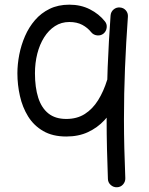

<svg xmlns="http://www.w3.org/2000/svg" viewBox="-20 -545 627 809"><path d="M416 -403.3Q427.6 -412.9 429.5 -428.2Q431.5 -443.5 421.9 -455.1Q397.2 -486.2 358.9 -505.7Q320.6 -525.3 272 -525.3Q225.2 -525.3 189.2 -507.7Q153.1 -490.1 127.4 -460.2Q101.7 -430.3 85.4 -392.8Q69.1 -355.3 61.2 -314.8Q53.3 -274.2 53.3 -236.3Q53.3 -187.8 64 -140.4Q74.6 -93.1 98.4 -54.5Q122.3 -15.9 162 7.1Q201.7 30.2 259.3 30.2Q311.2 30.2 350.9 11.6Q390.7 -7 419.8 -38.3Q448.9 -69.6 469 -108Q489.1 -146.4 501.3 -185.9Q505.6 -200.3 498.6 -213.8Q491.6 -227.4 477.2 -231.8Q462.8 -236.3 449.2 -229.2Q435.5 -222 431.3 -207.6Q416.5 -159.9 393.5 -122.9Q370.4 -85.9 337.5 -64.8Q304.6 -43.8 259.3 -43.8Q212.9 -43.8 183.8 -67.1Q154.7 -90.5 141 -133.6Q127.3 -176.8 127.3 -236.3Q127.3 -279.6 137.1 -318.6Q147 -357.5 165.9 -387.6Q184.8 -417.6 211.5 -434.9Q238.3 -452.3 272 -452.3Q304.1 -452.3 326.8 -440.2Q349.4 -428 364.3 -409.2Q373.8 -397.6 389.1 -395.9Q404.4 -394.2 416 -403.3ZM485.1 -513.5Q470.2 -514.8 458.6 -505Q447.1 -495.2 445.9 -479.7Q438.1 -370.5 433.7 -261.2Q429.3 -151.9 429.3 -42.5Q429.3 19.9 430.8 83.2Q432.3 146.4 434.7 209.3Q435.2 224.2 446.6 234.4Q458 244.6 473 244Q488.4 243.5 498.5 232.1Q508.5 220.7 508 205.7Q505.6 143.4 503.9 81.4Q502.3 19.3 502.3 -42.5Q502.3 -150.8 506.7 -258.4Q511.1 -366 518.9 -474.4Q520.1 -489.8 510.3 -501.2Q500.5 -512.5 485.1 -513.5Z"/></svg>

Font: Mikhak VF
Style: Regular
Weight: 100
Designer: Amin Abedi
Version: Version 3.001